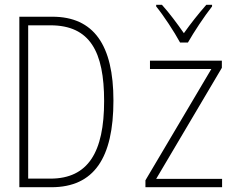

<svg xmlns="http://www.w3.org/2000/svg" viewBox="-20 -784 1040 804"><path d="M734 -606H767C792 -650 835 -715 868 -757V-764H844C809 -724 779 -686 750 -645C723 -684 688 -731 658 -764H634V-757C665 -719 709 -652 734 -606ZM61 0H195C374 0 455 -123 455 -363C455 -595 373 -714 199 -714H61ZM191 -36H98V-678H191C357 -678 416 -567 416 -361C416 -147 349 -36 191 -36ZM589 0H910V-35H634L909 -500V-530H608V-495H865L589 -29Z"/></svg>

Font: Noto Sans Mono ExtraCondensed ExtraLight
Style: Regular
Weight: 200
Width: 2
Designer: Monotype Design Team
Foundry: Monotype Imaging Inc.
Version: Version 2.014